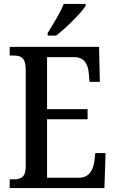

<svg xmlns="http://www.w3.org/2000/svg" viewBox="-20 -951 586 971"><path d="M221 -784V-771H264C316 -811 391 -886 413 -921V-931H302C285 -886 249 -830 221 -784ZM29 0H508L514 -177H462L457 -133C450 -89 430 -52 378 -52H218V-348H423V-399H218V-662H356C406 -662 425 -626 429 -581L433 -537H485L481 -714H29V-670H49C83 -670 110 -661 110 -601V-108C110 -55 86 -44 49 -44H29Z"/></svg>

Font: Noto Serif Hebrew Condensed Medium
Style: Regular
Weight: 500
Width: 3
Designer: Monotype Design Team
Foundry: Monotype Imaging Inc.
Version: Version 2.004